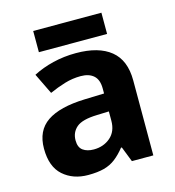

<svg xmlns="http://www.w3.org/2000/svg" viewBox="-107 -799 818 900"><g transform="rotate(-15 302.0 -349.5)"><path d="M302 -557Q412 -557 470.5 -509.5Q529 -462 529 -364V0H425L396 -74H392Q369 -45 344.5 -26Q320 -7 288.5 1.5Q257 10 211 10Q138 10 90 -32.5Q42 -75 42 -163Q42 -250 103 -291.5Q164 -333 286 -337L381 -340V-364Q381 -407 358.5 -427Q336 -447 296 -447Q256 -447 218 -435.5Q180 -424 142 -407L93 -508Q137 -531 190.5 -544Q244 -557 302 -557ZM323 -251Q251 -249 223 -225Q195 -201 195 -162Q195 -128 215 -113.5Q235 -99 267 -99Q315 -99 348 -127.5Q381 -156 381 -208V-253ZM467 -709V-606H136V-709Z"/></g></svg>

Font: Noto Sans Cham
Style: Bold
Weight: 700
Version: Version 2.002